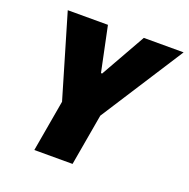

<svg xmlns="http://www.w3.org/2000/svg" viewBox="-123 -806 911 925"><g transform="rotate(20 332.0 -344.0)"><path d="M149 0 195 -264 70 -688H276L324 -458H330L460 -688H664L391 -264L345 0Z"/></g></svg>

Font: Archivo Condensed Black
Style: Italic
Weight: 900
Width: 3
Italic angle: -10°
Designer: Hector Gatti
Foundry: Omnibus-Type
Version: Version 2.001